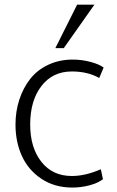

<svg xmlns="http://www.w3.org/2000/svg" viewBox="-20 -804 511 835"><path d="M220.7 -594.7 315.4 -783.7H390.6L257.3 -594.7ZM294.9 11.7Q217.3 11.7 160.2 -26.4Q103 -64.5 75.2 -125.7Q47.4 -187 47.4 -262.2Q47.4 -319.8 64 -370.6Q80.6 -421.4 111.1 -460.4Q141.6 -499.5 189.7 -522.2Q237.8 -544.9 296.9 -544.9Q335.4 -544.9 373.8 -534.7Q412.1 -524.4 430.7 -510.3L411.6 -464.8Q361.3 -493.2 292.5 -493.2Q209 -493.2 160.2 -429.9Q111.3 -366.7 111.3 -262.2Q111.3 -162.1 159.9 -100.3Q208.5 -38.6 292.5 -38.6Q351.1 -38.6 418.5 -67.9L427.7 -24.4Q404.8 -7.3 368.2 2.2Q331.5 11.7 294.9 11.7Z"/></svg>

Font: Oxygen Light
Style: Regular
Weight: 300
Designer: vernon adams
Foundry: Vernon Adams
Version: Version Release 0.2.3 webfont; ttfautohint (v0.93.3-1d66) -l